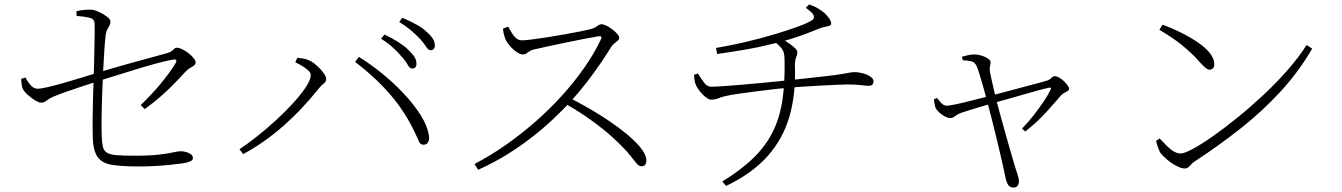

<svg xmlns="http://www.w3.org/2000/svg" viewBox="-20 -784 5990 857"><path d="M602 -41Q529 -41 483.5 -47.5Q438 -54 417 -81.5Q396 -109 394 -171Q393 -214 393.5 -264Q394 -314 395.5 -360Q397 -406 398 -437Q399 -469 400 -504Q401 -539 401.5 -573Q402 -607 402.5 -635Q403 -663 402 -680Q401 -700 379.5 -705Q358 -710 322 -713L321 -734Q337 -738 354 -739.5Q371 -741 385 -741Q399 -741 420 -731.5Q441 -722 457 -710Q473 -698 473 -688Q473 -678 468.5 -670Q464 -662 459 -652.5Q454 -643 452 -630Q449 -607 446 -564.5Q443 -522 440.5 -469.5Q438 -417 436 -362.5Q434 -308 433.5 -260Q433 -212 434 -178Q435 -148 439 -130Q443 -112 456.5 -103Q470 -94 499 -91.5Q528 -89 578 -89Q650 -89 691 -94Q732 -99 753.5 -104Q775 -109 788 -109Q798 -109 810.5 -105.5Q823 -102 832 -95.5Q841 -89 841 -78Q841 -69 828.5 -63.5Q816 -58 796 -55Q774 -52 741.5 -48.5Q709 -45 673 -43Q637 -41 602 -41ZM608 -315Q657 -362 698.5 -412Q740 -462 763 -501Q769 -511 766.5 -515.5Q764 -520 753 -518Q734 -515 700 -506.5Q666 -498 625.5 -486Q585 -474 543.5 -461Q502 -448 466 -437Q430 -426 407 -418Q381 -410 346.5 -398.5Q312 -387 277.5 -375Q243 -363 217 -352Q201 -345 193.5 -339Q186 -333 180 -329.5Q174 -326 161 -326Q153 -326 136 -336.5Q119 -347 103.5 -361Q88 -375 82 -387Q78 -395 76.5 -407.5Q75 -420 75 -432L93 -438Q107 -414 119.5 -401Q132 -388 148 -388Q162 -388 194.5 -395.5Q227 -403 267 -414.5Q307 -426 344 -437.5Q381 -449 404 -456Q433 -465 476 -477.5Q519 -490 566 -503Q613 -516 655.5 -527.5Q698 -539 726 -547Q746 -553 753.5 -562Q761 -571 770 -571Q780 -571 794 -564Q808 -557 821.5 -546.5Q835 -536 844 -525Q853 -514 853 -506Q853 -497 846.5 -492Q840 -487 829.5 -481.5Q819 -476 807 -463Q791 -445 763 -416Q735 -387 700 -356Q665 -325 626 -297Z M1820 -478Q1809 -478 1800 -494.5Q1791 -511 1774 -530Q1758 -549 1735.5 -570Q1713 -591 1681 -611L1696 -630Q1732 -613 1759 -595.5Q1786 -578 1802 -562Q1822 -543 1830.5 -529Q1839 -515 1839 -500Q1839 -489 1834 -483.5Q1829 -478 1820 -478ZM1049 -118Q1084 -141 1127 -175Q1170 -209 1212 -247.5Q1254 -286 1289 -324.5Q1324 -363 1345.5 -395.5Q1367 -428 1367 -449Q1367 -460 1354.5 -471Q1342 -482 1325.5 -491.5Q1309 -501 1298 -506L1307 -526Q1317 -525 1331 -523Q1345 -521 1359 -515Q1371 -510 1384 -499.5Q1397 -489 1409 -476.5Q1421 -464 1428.5 -452Q1436 -440 1436 -431Q1436 -419 1425.5 -411.5Q1415 -404 1402 -388Q1367 -344 1327.5 -302Q1288 -260 1245.5 -222.5Q1203 -185 1157.5 -153Q1112 -121 1065 -96ZM1871 -138Q1857 -138 1851.5 -149.5Q1846 -161 1834 -188Q1788 -286 1721 -363Q1654 -440 1565 -508L1582 -530Q1631 -500 1683 -458Q1735 -416 1780.5 -368Q1826 -320 1856.5 -272Q1887 -224 1894 -182Q1897 -167 1894 -157Q1891 -147 1885 -142.5Q1879 -138 1871 -138ZM1902 -560Q1891 -560 1881.5 -576Q1872 -592 1855 -610Q1836 -630 1815 -648Q1794 -666 1762 -686L1776 -705Q1812 -689 1839.5 -674Q1867 -659 1883 -643Q1903 -626 1912 -611Q1921 -596 1921 -582Q1921 -571 1916 -565.5Q1911 -560 1902 -560Z M2098 -52Q2169 -89 2237.5 -137Q2306 -185 2370 -241Q2434 -297 2489.5 -358.5Q2545 -420 2589.5 -484Q2634 -548 2663 -610Q2669 -625 2651 -622Q2620 -617 2579.5 -609Q2539 -601 2498.5 -592.5Q2458 -584 2423 -576.5Q2388 -569 2367 -564Q2352 -561 2344 -555.5Q2336 -550 2330 -545.5Q2324 -541 2313 -541Q2302 -541 2287 -551Q2272 -561 2259.5 -575Q2247 -589 2241 -599Q2237 -606 2232 -620.5Q2227 -635 2225 -656L2248 -665Q2255 -654 2263 -639.5Q2271 -625 2282.5 -614.5Q2294 -604 2310 -604Q2325 -604 2355.5 -608Q2386 -612 2424.5 -618Q2463 -624 2502 -631Q2541 -638 2573.5 -644.5Q2606 -651 2623 -656Q2633 -659 2639.5 -663.5Q2646 -668 2652 -672Q2658 -676 2664 -676Q2673 -676 2686.5 -669.5Q2700 -663 2713 -653Q2726 -643 2735 -633Q2744 -623 2744 -616Q2744 -608 2737.5 -602.5Q2731 -597 2722.5 -590.5Q2714 -584 2707 -573Q2690 -545 2663 -505Q2636 -465 2601.5 -420Q2567 -375 2527 -331Q2492 -293 2448.5 -252Q2405 -211 2353 -170.5Q2301 -130 2241 -93Q2181 -56 2114 -26ZM2843 -42Q2832 -42 2822.5 -53Q2813 -64 2797 -85Q2781 -106 2750 -137Q2711 -176 2671 -208Q2631 -240 2589.5 -268Q2548 -296 2502 -322L2523 -347Q2584 -316 2644.5 -279Q2705 -242 2755 -203.5Q2805 -165 2835 -130Q2865 -95 2865 -67Q2865 -56 2860 -49Q2855 -42 2843 -42Z M3204 26Q3289 -26 3344 -80Q3399 -134 3430 -197Q3461 -260 3472.5 -338Q3484 -416 3482 -516Q3482 -536 3478.5 -548.5Q3475 -561 3464.5 -573Q3454 -585 3433 -602L3456 -616Q3471 -610 3490.5 -598Q3510 -586 3524.5 -573Q3539 -560 3539 -551Q3539 -543 3536 -535.5Q3533 -528 3530.5 -518Q3528 -508 3528 -491Q3533 -368 3504.5 -267Q3476 -166 3407 -88Q3338 -10 3221 46ZM3154 -339Q3144 -339 3129.5 -350.5Q3115 -362 3103 -377.5Q3091 -393 3086 -405Q3079 -420 3078 -450L3095 -456Q3109 -434 3122.5 -415.5Q3136 -397 3154 -397Q3174 -397 3209.5 -399.5Q3245 -402 3287 -405.5Q3329 -409 3371 -413Q3413 -417 3447.5 -420.5Q3482 -424 3501 -426Q3535 -430 3576 -434Q3617 -438 3653 -442.5Q3689 -447 3708 -449Q3740 -454 3754.5 -456.5Q3769 -459 3777 -460.5Q3785 -462 3796 -462Q3812 -462 3831 -457Q3850 -452 3864.5 -442.5Q3879 -433 3879 -421Q3879 -414 3875 -407.5Q3871 -401 3856 -401Q3846 -401 3823 -404Q3800 -407 3765 -407Q3749 -407 3716 -405.5Q3683 -404 3644 -402Q3605 -400 3568 -397.5Q3531 -395 3505 -393Q3480 -391 3440.5 -386.5Q3401 -382 3358 -376.5Q3315 -371 3279.5 -366Q3244 -361 3227 -357Q3205 -353 3188 -346Q3171 -339 3154 -339ZM3176 -570Q3242 -581 3309.5 -597Q3377 -613 3437.5 -631Q3498 -649 3542.5 -665.5Q3587 -682 3605 -694Q3616 -702 3612 -714.5Q3608 -727 3577 -749L3591 -764Q3616 -756 3633.5 -745Q3651 -734 3660 -726Q3669 -718 3679.5 -704Q3690 -690 3690 -679Q3690 -672 3682 -669Q3674 -666 3662 -664Q3650 -662 3638 -657Q3611 -646 3582 -635Q3553 -624 3522.5 -614Q3492 -604 3460 -596Q3430 -589 3397.5 -581Q3365 -573 3315 -564Q3265 -555 3181 -543Z M4503 53Q4487 53 4479.5 40.5Q4472 28 4468 9Q4462 -22 4451.5 -67.5Q4441 -113 4429 -163Q4417 -213 4405.5 -257.5Q4394 -302 4386 -332Q4383 -344 4377 -366Q4371 -388 4364 -413Q4357 -438 4350 -459.5Q4343 -481 4338 -491Q4331 -506 4317 -510Q4303 -514 4277 -515L4274 -531Q4288 -535 4302 -538Q4316 -541 4328 -541Q4340 -541 4353 -538Q4366 -535 4376.5 -530Q4387 -525 4394 -519.5Q4401 -514 4401 -509Q4402 -499 4399.5 -491Q4397 -483 4398 -467Q4400 -457 4404.5 -435.5Q4409 -414 4415 -388.5Q4421 -363 4426 -341Q4436 -303 4448 -259.5Q4460 -216 4472 -173.5Q4484 -131 4494 -96.5Q4504 -62 4510 -42Q4516 -24 4522 -5Q4528 14 4528 23Q4528 53 4503 53ZM4542 -210Q4570 -239 4594.5 -270.5Q4619 -302 4638.5 -331Q4658 -360 4668 -381Q4673 -390 4670.5 -392Q4668 -394 4660 -392Q4645 -389 4614 -380.5Q4583 -372 4545 -361Q4507 -350 4471 -340Q4435 -330 4410 -323Q4386 -316 4357 -307.5Q4328 -299 4304.5 -291.5Q4281 -284 4272 -281Q4253 -274 4243 -265.5Q4233 -257 4221 -257Q4212 -257 4199 -263.5Q4186 -270 4174 -280.5Q4162 -291 4156 -302Q4154 -308 4152 -317.5Q4150 -327 4148 -340L4162 -347Q4170 -337 4180.5 -325Q4191 -313 4206 -312Q4215 -312 4246.5 -318.5Q4278 -325 4320.5 -336Q4363 -347 4403 -357Q4427 -363 4463.5 -373Q4500 -383 4538.5 -393Q4577 -403 4608 -411.5Q4639 -420 4653 -424Q4665 -428 4673 -436Q4681 -444 4688 -444Q4697 -444 4708 -437.5Q4719 -431 4729 -421.5Q4739 -412 4745.5 -402.5Q4752 -393 4752 -388Q4752 -382 4746 -378Q4740 -374 4731.5 -370Q4723 -366 4717 -359Q4693 -331 4651 -284.5Q4609 -238 4556 -197Z M5268 -32Q5253 -32 5231 -43.5Q5209 -55 5189.5 -71.5Q5170 -88 5160 -101Q5153 -112 5147.5 -129.5Q5142 -147 5140 -155L5156 -166Q5173 -148 5188.5 -132.5Q5204 -117 5219.5 -108Q5235 -99 5250 -99Q5266 -99 5303.5 -119Q5341 -139 5392.5 -175Q5444 -211 5502 -258Q5560 -305 5618 -359Q5676 -413 5726.5 -470.5Q5777 -528 5812 -583L5837 -567Q5776 -462 5694 -373.5Q5612 -285 5515.5 -209Q5419 -133 5312 -63Q5305 -59 5298.5 -51.5Q5292 -44 5285 -38Q5278 -32 5268 -32ZM5378 -473Q5371 -473 5361.5 -480.5Q5352 -488 5332 -510Q5314 -531 5295.5 -548Q5277 -565 5257 -581.5Q5237 -598 5212 -615Q5187 -632 5155 -651L5169 -674Q5208 -660 5248.5 -640Q5289 -620 5323.5 -597Q5358 -574 5379 -548.5Q5400 -523 5400 -498Q5400 -485 5394 -479Q5388 -473 5378 -473Z"/></svg>

Font: Noto Serif SC ExtraLight
Style: Regular
Weight: 200
Designer: Ryoko NISHIZUKA 西塚涼子 (kana & ideographs); Frank Grießhammer (Latin, Greek & Cyrillic); Wenlong ZHANG 张文龙 (bopomofo); San
Foundry: Adobe
Version: Version 2.002-H1;hotconv 1.1.0;makeotfexe 2.6.0